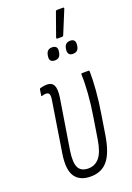

<svg xmlns="http://www.w3.org/2000/svg" viewBox="-156 -871 644 935"><g transform="rotate(-20 166.5 -403.5)"><path d="M146 6Q89 6 64.5 -30.5Q40 -67 53 -148L94 -407Q98 -429 94 -438.5Q90 -448 77 -448Q72 -448 67 -447Q62 -446 56 -444Q51 -443 53 -449L57 -476Q58 -482 63 -483Q70 -485 79 -486.5Q88 -488 97 -488Q122 -488 131.5 -469.5Q141 -451 135 -408L93 -147Q84 -86 97.5 -60.5Q111 -35 148 -35Q183 -35 205.5 -62Q228 -89 238 -151L256 -264Q266 -324 270 -381Q274 -438 272 -476Q272 -482 278 -482H310Q315 -482 315 -476Q316 -439 311.5 -380.5Q307 -322 297 -263L280 -156Q266 -71 234 -32.5Q202 6 146 6ZM223 -681Q215 -681 218 -689L260 -807Q262 -813 269 -813H299Q302 -813 303 -811Q304 -809 303 -806L254 -687Q252 -681 245 -681ZM175 -585Q161 -585 154 -592Q147 -599 149 -614L150 -621Q155 -650 182 -650Q196 -650 203 -642.5Q210 -635 207 -620L206 -613Q201 -585 175 -585ZM268 -585Q255 -585 248.5 -592Q242 -599 243 -614L244 -621Q249 -650 276 -650Q290 -650 296.5 -642.5Q303 -635 301 -620L300 -613Q296 -585 268 -585Z"/></g></svg>

Font: Sofia Sans Extra Condensed Light
Style: Italic
Weight: 300
Italic angle: -9°
Version: Version 4.100